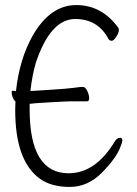

<svg xmlns="http://www.w3.org/2000/svg" viewBox="-20 -727 540 758"><path d="M138 -21Q40 -91 40 -293Q40 -308 41 -326Q26 -341 26 -364Q26 -369 33 -369L43 -367Q57 -495 110 -588Q179 -707 281 -707Q383 -707 448 -616Q449 -613 449 -605.5Q449 -598 439 -582Q429 -566 421 -566Q413 -566 409 -572Q367 -652 277 -652Q179 -652 121 -478Q107 -429 100 -368H106Q108 -368 178.5 -372.5Q249 -377 273 -380.5Q297 -384 307 -384Q317 -384 324.5 -368Q332 -352 332 -339.5Q332 -327 324 -327H260Q246 -327 175.5 -323Q105 -319 97 -317V-295Q97 -43 251 -43Q358 -43 434 -170Q443 -183 453 -183Q463 -183 463 -174Q463 -165 455 -146Q439 -103 383 -46Q327 11 255 11Q183 11 138 -21ZM434 -170Z"/></svg>

Font: LXGW WenKai Mono TC Light
Style: Regular
Weight: 300
Designer: LXGW / Fontworks Inc.
Foundry: LXGW / Fontworks Inc.
Version: Version 1.330